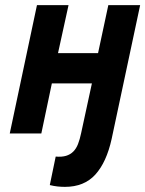

<svg xmlns="http://www.w3.org/2000/svg" viewBox="-20 -520 566 748"><path d="M247 -500 206 -313H362L402 -500H526L415 21Q395 112 351.5 160Q308 208 233 208Q219 208 204.5 206.5Q190 205 174 201L197 90Q221 92 237.5 87Q254 82 265.5 70.5Q277 59 284 41Q291 23 296 -1L338 -195H182L141 0H18L124 -500Z"/></svg>

Font: PT Sans
Style: Bold Italic
Weight: 700
Italic angle: -12°
Designer: A.Korolkova, O.Umpeleva, V.Yefimov
Foundry: ParaType Ltd
Version: Version 2.003W OFL